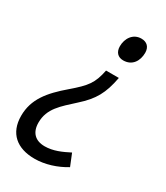

<svg xmlns="http://www.w3.org/2000/svg" viewBox="-215 -623 777 897"><g transform="rotate(30 173.5 -175.0)"><path d="M276 -543C231 -543 206 -504 206 -462C206 -430 224 -412 252 -412C301 -412 324 -451 324 -494C324 -525 306 -543 276 -543ZM276 -331H207C192 -256 171 -230 100 -169C19 -100 -31 -39 -31 50C-31 144 28 193 123 193C179 193 238 174 287 144L261 80C222 100 181 119 135 119C84 119 55 90 55 37C55 -39 106 -79 168 -136C233 -194 259 -241 276 -331Z"/></g></svg>

Font: Noto Sans SemiCondensed
Style: Italic
Weight: 400
Width: 4
Italic angle: -12°
Designer: Monotype Design Team
Foundry: Monotype Imaging Inc.
Version: Version 2.013